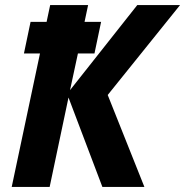

<svg xmlns="http://www.w3.org/2000/svg" viewBox="-20 -734 727 754"><path d="M26 0H175L249 -351L382 0H547L403 -361L687 -714H519L255 -380L286 -524H351L377 -648H312L326 -714H177L163 -648H100L74 -524H137Z"/></svg>

Font: Noto Sans
Style: Bold Italic
Weight: 700
Italic angle: -12°
Designer: Monotype Design Team
Foundry: Monotype Imaging Inc.
Version: Version 2.013